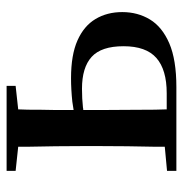

<svg xmlns="http://www.w3.org/2000/svg" viewBox="-6 -562 567 596"><g transform="rotate(-90 278.0 -263.5)"><path d="M46 -499V-527H310V-499L237 -491Q237 -478 236 -461Q236 -419 235 -375Q235 -345 235 -319Q248 -321 261 -323Q299 -327 334 -327Q406 -327 451 -307Q496 -287 517.5 -251Q539 -215 539 -168Q539 -120 516 -82Q493 -44 442 -22Q391 0 306 0H46V-29L121 -36Q121 -50 121 -67Q122 -108 122.5 -153Q123 -198 123 -232V-296Q123 -330 122.5 -374.5Q122 -419 121 -461Q121 -478 121 -491ZM235 -289V-232Q235 -198 235.5 -153Q236 -108 236 -67Q237 -46 237 -30H287Q360 -30 396.5 -62Q433 -94 433 -164Q433 -233 400 -263Q367 -293 301 -293Q270 -293 243 -290Q239 -289 235 -289Z"/></g></svg>

Font: Early Summer Mincho SemiBold
Style: Regular
Weight: 600
Designer: GuiWonder
Version: Version 1.002